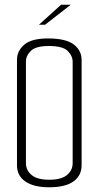

<svg xmlns="http://www.w3.org/2000/svg" viewBox="-20 -791 419 814"><path d="M189 3Q123 3 87.5 -21.5Q52 -46 52 -90V-538Q52 -576 84 -602.5Q116 -629 189 -628Q262 -627 294 -601.5Q326 -576 326 -537V-91Q326 -46 291 -21.5Q256 3 189 3ZM189 -29Q240 -29 264 -49Q288 -69 288 -99V-529Q288 -554 267 -575Q246 -596 187 -596Q132 -596 111 -575.5Q90 -555 90 -530V-99Q90 -69 114 -49Q138 -29 189 -29ZM145 -686 239 -771H280L171 -686Z"/></svg>

Font: Smooch Sans Light
Style: Regular
Weight: 300
Designer: Robert E. Leuschke
Foundry: Robert E. Leuschke
Version: Version 1.010; ttfautohint (v1.8.3)